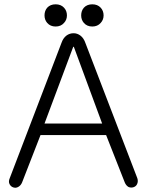

<svg xmlns="http://www.w3.org/2000/svg" viewBox="-20 -857 707 895"><path d="M239.3 -836.9Q214.8 -836.9 200.2 -821.3Q187.5 -806.6 187.5 -785.2Q187.5 -764.6 200.2 -750Q214.8 -733.4 239.3 -733.4Q263.7 -733.4 278.3 -750Q292 -764.6 292 -785.2Q292 -806.6 278.3 -821.3Q263.7 -836.9 239.3 -836.9ZM410.2 -836.9Q385.7 -836.9 371.1 -821.3Q358.4 -806.6 358.4 -785.2Q358.4 -764.6 371.1 -750Q385.7 -733.4 410.2 -733.4Q434.6 -733.4 449.2 -750Q462.9 -764.6 462.9 -785.2Q462.9 -806.6 449.2 -821.3Q434.6 -836.9 410.2 -836.9ZM187.5 -281.2 321.3 -638.7H324.2L456.1 -281.2ZM266.6 -657.2 25.4 -26.4Q18.6 -10.7 24.4 1Q30.3 12.7 42 16.6Q53.7 20.5 64.5 14.6Q77.1 7.8 83 -6.8L168.9 -227.5H474.6L561.5 -6.8Q567.4 7.8 579.1 14.6Q590.8 19.5 602.5 15.6Q614.3 11.7 619.1 1Q625 -11.7 620.1 -26.4L377.9 -657.2Q370.1 -679.7 354.5 -691.4Q339.8 -702.1 323.2 -702.1Q304.7 -702.1 290 -691.4Q274.4 -679.7 266.6 -657.2Z"/></svg>

Font: Gulim
Style: Regular
Weight: 400
Version: Version 2.21